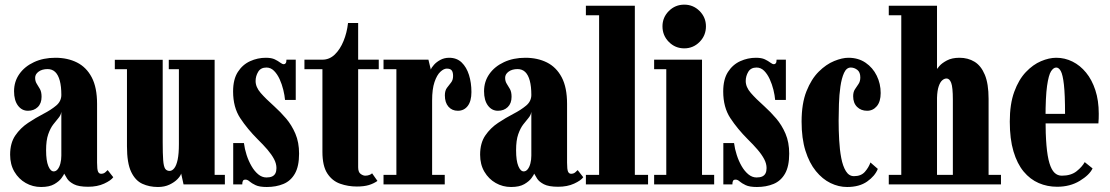

<svg xmlns="http://www.w3.org/2000/svg" viewBox="-20 -774 4660 806"><path d="M152.5 11Q117.5 11 88 -5.8Q58.5 -22.5 40.5 -53Q22.5 -83.5 22.5 -124.5Q22.5 -173.5 44.2 -205.2Q66 -237 98 -258.2Q130 -279.5 162 -296Q194 -312.5 215.8 -330.8Q237.5 -349 237.5 -375.5Q237.5 -411 231 -435.2Q224.5 -459.5 211.8 -471.8Q199 -484 180 -484Q156.5 -484 142 -473.2Q127.5 -462.5 127.5 -447.5Q127.5 -433 134.2 -422.5Q141 -412 147.8 -400Q154.5 -388 154.5 -367.5Q154.5 -340 138.5 -324.5Q122.5 -309 97.5 -309Q71.5 -309 55.2 -331Q39 -353 39 -391Q39 -431.5 61.2 -463.2Q83.5 -495 122.8 -513.2Q162 -531.5 212.5 -531.5Q263.5 -531.5 303 -511.8Q342.5 -492 365 -449.5Q387.5 -407 387.5 -338V-91Q387.5 -63 391.5 -53.8Q395.5 -44.5 404.5 -44.5Q414.5 -44.5 421.5 -50.2Q428.5 -56 432 -60L455.5 -30Q446 -16.5 417.2 -3.2Q388.5 10 350 10Q310.5 10 290.2 -0.5Q270 -11 261.8 -24.2Q253.5 -37.5 249.5 -45Q248 -40 238.2 -26.5Q228.5 -13 208 -1Q187.5 11 152.5 11ZM205.5 -54.5Q215 -54.5 222.2 -63.5Q229.5 -72.5 233.5 -87.8Q237.5 -103 237.5 -121V-304.5Q235.5 -290.5 225.5 -278.8Q215.5 -267 203.5 -251.5Q191.5 -236 182.5 -210.5Q173.5 -185 173.5 -143.5Q173.5 -99.5 182.8 -77Q192 -54.5 205.5 -54.5Z M643 11Q607 11 577.5 -2.5Q548 -16 530.5 -52.8Q513 -89.5 513 -160V-483.5H462V-523H663V-177.5Q663 -128 665 -101.8Q667 -75.5 673.2 -66Q679.5 -56.5 692 -56.5Q702.5 -56.5 711.5 -67.8Q720.5 -79 725.8 -103.8Q731 -128.5 731 -169V-483.5H688.5V-523H881V-40H924V0H750.5L740.5 -45.5Q738 -35.5 725.2 -22.2Q712.5 -9 691.5 1Q670.5 11 643 11Z M1100 11Q1069 11 1052.8 3.2Q1036.5 -4.5 1027.8 -12.2Q1019 -20 1010.5 -20Q1002.5 -20 999.8 -15Q997 -10 997 0H959V-173.5H1004Q1007 -149 1015.2 -123.5Q1023.5 -98 1035.8 -76.8Q1048 -55.5 1064 -42.2Q1080 -29 1098.5 -29Q1113 -29 1122.2 -33.2Q1131.5 -37.5 1136 -46.2Q1140.5 -55 1140.5 -68.5Q1140.5 -87 1130.5 -106Q1120.5 -125 1102.8 -145.8Q1085 -166.5 1061.5 -189.5Q1018.5 -232.5 988.5 -278Q958.5 -323.5 958.5 -390Q958.5 -441 978.5 -472Q998.5 -503 1030 -517.2Q1061.5 -531.5 1096 -531.5Q1119.5 -531.5 1133.5 -524.8Q1147.5 -518 1156.2 -511.2Q1165 -504.5 1171.5 -504.5Q1176 -504.5 1179.2 -508.5Q1182.5 -512.5 1182.5 -523.5H1221.5V-354.5H1176.5Q1175 -373.5 1169.2 -397Q1163.5 -420.5 1153.8 -441.8Q1144 -463 1130.2 -476.8Q1116.5 -490.5 1098.5 -490.5Q1074.5 -490.5 1063.8 -472.5Q1053 -454.5 1053 -434Q1053 -408.5 1074.2 -384Q1095.5 -359.5 1132 -327Q1157 -304.5 1180.8 -276.8Q1204.5 -249 1220 -212.8Q1235.5 -176.5 1235.5 -129Q1235.5 -76 1218 -45.2Q1200.5 -14.5 1169.8 -1.8Q1139 11 1100 11Z M1478 9Q1441 9 1407.8 -2.8Q1374.5 -14.5 1354 -46Q1333.5 -77.5 1333.5 -136.5V-483.5H1258V-523.5H1333.5Q1363 -523.5 1385.5 -545.2Q1408 -567 1422.2 -602Q1436.5 -637 1441 -677.5H1483.5V-523.5H1570V-483.5H1483.5V-72Q1483.5 -51.5 1493.8 -44Q1504 -36.5 1513.5 -36.5Q1522.5 -36.5 1530.5 -39.5Q1538.5 -42.5 1542 -46.5L1564.5 -14.5Q1549 -3.5 1528.5 2.8Q1508 9 1478 9Z M1590 0V-40H1644V-483.5H1590V-523.5H1778.5L1788.5 -482Q1791.5 -490.5 1802 -502.2Q1812.5 -514 1829 -522.8Q1845.5 -531.5 1865.5 -531.5Q1897.5 -531.5 1918 -511.8Q1938.5 -492 1948.8 -459.2Q1959 -426.5 1959 -387.5Q1959 -349.5 1943.5 -329.2Q1928 -309 1902 -309Q1877.5 -309 1862.5 -326.2Q1847.5 -343.5 1847.5 -373.5Q1847.5 -393.5 1856.2 -405.2Q1865 -417 1873.5 -427.5Q1882 -438 1882 -455Q1882 -471 1876.2 -478.5Q1870.5 -486 1855.5 -486Q1843 -486 1828.5 -472.5Q1814 -459 1804 -429.5Q1794 -400 1794 -352V-40H1847V0Z M2125.5 11Q2090.5 11 2061 -5.8Q2031.5 -22.5 2013.5 -53Q1995.5 -83.5 1995.5 -124.5Q1995.5 -173.5 2017.2 -205.2Q2039 -237 2071 -258.2Q2103 -279.5 2135 -296Q2167 -312.5 2188.8 -330.8Q2210.5 -349 2210.5 -375.5Q2210.5 -411 2204 -435.2Q2197.5 -459.5 2184.8 -471.8Q2172 -484 2153 -484Q2129.5 -484 2115 -473.2Q2100.5 -462.5 2100.5 -447.5Q2100.5 -433 2107.2 -422.5Q2114 -412 2120.8 -400Q2127.5 -388 2127.5 -367.5Q2127.5 -340 2111.5 -324.5Q2095.5 -309 2070.5 -309Q2044.5 -309 2028.2 -331Q2012 -353 2012 -391Q2012 -431.5 2034.2 -463.2Q2056.5 -495 2095.8 -513.2Q2135 -531.5 2185.5 -531.5Q2236.5 -531.5 2276 -511.8Q2315.5 -492 2338 -449.5Q2360.5 -407 2360.5 -338V-91Q2360.5 -63 2364.5 -53.8Q2368.5 -44.5 2377.5 -44.5Q2387.5 -44.5 2394.5 -50.2Q2401.5 -56 2405 -60L2428.5 -30Q2419 -16.5 2390.2 -3.2Q2361.5 10 2323 10Q2283.5 10 2263.2 -0.5Q2243 -11 2234.8 -24.2Q2226.5 -37.5 2222.5 -45Q2221 -40 2211.2 -26.5Q2201.5 -13 2181 -1Q2160.5 11 2125.5 11ZM2178.5 -54.5Q2188 -54.5 2195.2 -63.5Q2202.5 -72.5 2206.5 -87.8Q2210.5 -103 2210.5 -121V-304.5Q2208.5 -290.5 2198.5 -278.8Q2188.5 -267 2176.5 -251.5Q2164.5 -236 2155.5 -210.5Q2146.5 -185 2146.5 -143.5Q2146.5 -99.5 2155.8 -77Q2165 -54.5 2178.5 -54.5Z M2439.5 0V-40H2495V-710H2439.5V-750H2645V-40H2700.5V0Z M2726 0V-40H2777V-483.5H2726V-523.5H2927V-40H2978V0ZM2852.5 -571Q2814.5 -571 2787.8 -598Q2761 -625 2761 -663.5Q2761 -701 2787.8 -727.8Q2814.5 -754.5 2852.5 -754.5Q2890 -754.5 2916.8 -727.8Q2943.5 -701 2943.5 -663.5Q2943.5 -625 2916.8 -598Q2890 -571 2852.5 -571Z M3157.5 11Q3126.5 11 3110.2 3.2Q3094 -4.5 3085.2 -12.2Q3076.5 -20 3068 -20Q3060 -20 3057.2 -15Q3054.5 -10 3054.5 0H3016.5V-173.5H3061.5Q3064.5 -149 3072.8 -123.5Q3081 -98 3093.2 -76.8Q3105.5 -55.5 3121.5 -42.2Q3137.5 -29 3156 -29Q3170.5 -29 3179.8 -33.2Q3189 -37.5 3193.5 -46.2Q3198 -55 3198 -68.5Q3198 -87 3188 -106Q3178 -125 3160.2 -145.8Q3142.5 -166.5 3119 -189.5Q3076 -232.5 3046 -278Q3016 -323.5 3016 -390Q3016 -441 3036 -472Q3056 -503 3087.5 -517.2Q3119 -531.5 3153.5 -531.5Q3177 -531.5 3191 -524.8Q3205 -518 3213.8 -511.2Q3222.5 -504.5 3229 -504.5Q3233.5 -504.5 3236.8 -508.5Q3240 -512.5 3240 -523.5H3279V-354.5H3234Q3232.5 -373.5 3226.8 -397Q3221 -420.5 3211.2 -441.8Q3201.5 -463 3187.8 -476.8Q3174 -490.5 3156 -490.5Q3132 -490.5 3121.2 -472.5Q3110.5 -454.5 3110.5 -434Q3110.5 -408.5 3131.8 -384Q3153 -359.5 3189.5 -327Q3214.5 -304.5 3238.2 -276.8Q3262 -249 3277.5 -212.8Q3293 -176.5 3293 -129Q3293 -76 3275.5 -45.2Q3258 -14.5 3227.2 -1.8Q3196.5 11 3157.5 11Z M3536 11Q3500.5 11 3466.5 -5.5Q3432.5 -22 3405 -55.8Q3377.5 -89.5 3361.2 -141.2Q3345 -193 3345 -263.5Q3345 -339.5 3365.5 -391Q3386 -442.5 3417 -473.2Q3448 -504 3481.8 -517.8Q3515.5 -531.5 3541.5 -531.5Q3583 -531.5 3613.5 -510.8Q3644 -490 3660.5 -456.2Q3677 -422.5 3677 -383.5Q3677 -347.5 3660.8 -328.2Q3644.5 -309 3620 -309Q3594.5 -309 3578 -325.2Q3561.5 -341.5 3561.5 -370Q3561.5 -388 3569 -399.2Q3576.5 -410.5 3584 -421.5Q3591.5 -432.5 3591.5 -449Q3591.5 -471 3578.8 -480.8Q3566 -490.5 3551.5 -490.5Q3533.5 -490.5 3523.2 -468Q3513 -445.5 3508 -410.8Q3503 -376 3501.8 -337.5Q3500.5 -299 3500.5 -267.5Q3500.5 -227 3502.8 -186Q3505 -145 3511.5 -110.8Q3518 -76.5 3531 -55.5Q3544 -34.5 3565 -34.5Q3595 -34.5 3611 -53Q3627 -71.5 3634 -92L3665 -65Q3653 -35 3620.2 -12Q3587.5 11 3536 11Z M3711 0V-40H3763.5V-710H3711V-750H3913.5V-484.5Q3913.5 -485.5 3923.8 -497.2Q3934 -509 3955 -520.2Q3976 -531.5 4008 -531.5Q4043.5 -531.5 4071 -514.8Q4098.5 -498 4114.2 -460.2Q4130 -422.5 4130 -359V-40H4182V0H3948V-40H3980V-355.5Q3980 -408 3973 -426.2Q3966 -444.5 3953.5 -444.5Q3944.5 -444.5 3935.8 -437.2Q3927 -430 3920.8 -412.2Q3914.5 -394.5 3913.5 -363.5V-40H3948V0Z M4417.5 10Q4376.5 10 4340.5 -5.5Q4304.5 -21 4277.2 -53.8Q4250 -86.5 4234.5 -138.5Q4219 -190.5 4219 -263.5Q4219 -337.5 4237.8 -388.8Q4256.5 -440 4286.5 -471.5Q4316.5 -503 4350.2 -517.2Q4384 -531.5 4414 -531.5Q4450 -531.5 4482.2 -515.5Q4514.5 -499.5 4539.2 -469.2Q4564 -439 4578.2 -395.5Q4592.5 -352 4592.5 -296.5Q4592.5 -286.5 4592.2 -276.5Q4592 -266.5 4591 -256H4362V-296H4451Q4451 -377 4446.2 -418.8Q4441.5 -460.5 4433.2 -475.5Q4425 -490.5 4414 -490.5Q4402.5 -490.5 4392.2 -474.8Q4382 -459 4375.5 -413.5Q4369 -368 4369 -278Q4369 -210 4373 -163.5Q4377 -117 4385.5 -89Q4394 -61 4406.8 -48.8Q4419.5 -36.5 4437.5 -36.5Q4476 -36.5 4499.5 -55.2Q4523 -74 4533.5 -93.5L4566.5 -67Q4553.5 -39.5 4512.8 -14.8Q4472 10 4417.5 10Z"/></svg>

Font: Imbue Thin 10pt Black
Style: Regular
Weight: 900
Version: Version 1.102